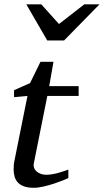

<svg xmlns="http://www.w3.org/2000/svg" viewBox="-20 -869 487 901"><path d="M202.1 -418.9 139.2 -105Q136.2 -91.8 140.1 -81.3Q144 -70.8 152.6 -63.7Q161.1 -56.6 172.6 -52.7Q184.1 -48.8 196.8 -48.8Q210.9 -48.8 226.1 -51.5Q241.2 -54.2 255.1 -58.1Q269 -62 281 -66.2Q293 -70.3 300.8 -73.2V-33.2Q294.4 -30.3 276.4 -22.9Q258.3 -15.6 234.9 -7.8Q211.4 0 185.5 6.1Q159.7 12.2 138.2 12.2Q110.8 12.2 92.8 5.6Q74.7 -1 64 -12.5Q53.2 -23.9 48.6 -39.8Q43.9 -55.7 43.9 -74.2Q43.9 -84 44.7 -94.2Q45.4 -104.5 47.9 -115.2L108.9 -418.9L45.9 -413.1V-445.8L121.1 -479L169.9 -579.1H231L210.9 -464.8H349.1V-418.9ZM280.8 -679.2H201.7L103.5 -848.6H173.8L256.8 -756.3L375.5 -848.6H446.8Z"/></svg>

Font: Charis SIL Am
Style: Italic
Weight: 400
Italic angle: -11°
Foundry: SIL International
Version: Version 5.000